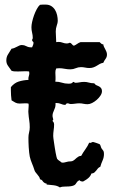

<svg xmlns="http://www.w3.org/2000/svg" viewBox="-20 -756 495 844"><path d="M428.2 -355Q428.2 -345.7 421.6 -335.7Q415 -325.7 405.3 -317.1Q395.5 -308.6 384.8 -303.2Q374 -297.9 365.2 -297.9Q356 -297.9 346.9 -299.8Q337.9 -301.8 329.1 -301.8Q319.3 -301.8 310.1 -300.3Q300.8 -298.8 291 -298.8Q287.1 -298.8 283.9 -300.3Q280.8 -301.8 276.9 -301.8Q271.5 -301.8 270 -298.3Q268.6 -294.9 266.1 -294.9Q257.8 -294.9 248.3 -299.1Q238.8 -303.2 228 -303.2H224.1V-296.9Q224.1 -289.6 222.2 -283.4Q220.2 -277.3 217.5 -271.5Q214.8 -265.6 212.9 -259.8Q210.9 -253.9 210.9 -247.1Q210.9 -242.7 212.4 -238Q213.9 -233.4 213.9 -229L210.9 -226.1Q210.9 -224.1 211.9 -222.9Q212.9 -221.7 214.4 -220Q215.8 -218.3 216.8 -215.8Q217.8 -213.4 217.8 -209Q217.8 -196.3 215.8 -183.6Q213.9 -170.9 213.9 -158.2Q213.9 -155.8 214.8 -147.7Q215.8 -139.6 217.5 -128.9Q219.2 -118.2 220.9 -106.4Q222.7 -94.7 224.6 -84.5Q226.6 -74.2 228.3 -66.9Q230 -59.6 231 -58.1Q234.9 -52.7 240.2 -49.6Q245.6 -46.4 250 -42Q252 -41 255.9 -41Q261.2 -41 265.9 -42.5Q270.5 -43.9 275.9 -44.9Q281.2 -46.4 286.9 -46.4Q292.5 -46.4 297.9 -47.9Q303.7 -50.3 308.1 -54.2Q312.5 -58.1 316.7 -61.8Q320.8 -65.4 325.7 -68.1Q330.6 -70.8 336.9 -70.8Q345.2 -85.9 355.2 -99.6Q365.2 -113.3 372.1 -128.9Q374 -127.9 376 -127.9Q379.9 -127.9 382.6 -129.9Q385.3 -131.8 389.2 -131.8Q389.6 -131.8 394 -130.6Q398.4 -129.4 403.3 -127.7Q408.2 -126 412.6 -124.3Q417 -122.6 418 -122.1Q420.9 -119.6 422.6 -113.3Q424.3 -106.9 426.8 -103Q429.2 -99.1 431.2 -97.2Q433.1 -95.2 434.3 -93Q435.5 -90.8 436.3 -87.9Q437 -85 437 -79.1Q437 -64 430.9 -50.5Q424.8 -37.1 420.9 -22.9Q414.6 -20.5 410.6 -15.9Q406.7 -11.2 403.1 -6.3Q399.4 -1.5 394.8 2.4Q390.1 6.3 381.8 6.8Q377.9 18.1 369.1 25.9Q360.4 33.7 350.1 39.1Q347.2 42 341.8 42Q338.9 42 335.2 40.5Q331.5 39.1 330.1 36.1Q323.7 38.6 321 41.3Q318.4 43.9 316.4 47.1Q314.5 50.3 312.3 53.2Q310.1 56.2 305.4 58.6Q300.8 61 292.2 62.5Q283.7 64 269 64Q262.2 64 255.6 64.7Q249 65.4 243.2 67.9Q231.9 60.1 215.3 58.3Q198.7 56.6 185.1 55.2Q186 50.3 182.1 50.3Q178.2 50.3 175.8 47.9Q170.4 44.9 167 39.3Q163.6 33.7 155.8 32.2Q155.3 26.4 151.9 21.2Q148.4 16.1 144.3 11.2Q140.1 6.3 136.2 1.2Q132.3 -3.9 130.9 -9.8Q126.5 -23.9 120.4 -38.3Q114.3 -52.7 110.8 -67.9Q109.4 -74.7 108.2 -85.7Q106.9 -96.7 106.2 -108.9Q105.5 -121.1 105.2 -132.3Q105 -143.6 105 -150.9Q105 -163.1 107.9 -174.1Q110.8 -185.1 110.8 -196.8Q110.8 -212.4 108.4 -227.5Q106 -242.7 105 -257.8Q104 -266.1 105 -274.4Q106 -282.7 106 -291Q106 -293.5 106 -295.9Q106 -298.3 105 -300.8Q101.1 -301.8 96.9 -301.8Q92.8 -301.8 88.9 -301.8Q83 -301.8 77.6 -301.3Q72.3 -300.8 65.9 -300.8Q55.2 -300.8 47.1 -305.2Q39.1 -309.6 30.8 -314.9Q27.8 -337.4 27.8 -358.9V-373Q43 -391.6 62.7 -397.7Q82.5 -403.8 105 -404.8V-405.8Q104 -413.6 106.4 -420.4Q108.9 -427.2 108.9 -434.1L107.9 -441.9Q96.7 -443.4 84.5 -442.6Q72.3 -441.9 61 -441.9Q53.2 -441.9 45.4 -442.1Q37.6 -442.4 30.8 -444.8Q23.4 -455.6 15.6 -466.1Q7.8 -476.6 7.8 -490.2Q7.8 -505.9 15.6 -517.6Q23.4 -529.3 30.8 -542Q36.6 -542.5 42.5 -544.9Q48.3 -547.4 54 -550.3Q59.6 -553.2 64.9 -555.7Q70.3 -558.1 76.2 -558.1Q86.4 -558.1 95.7 -553Q105 -547.9 116.2 -547.9H121.1Q123.5 -553.2 125.7 -559.1Q127.9 -564.9 127 -570.8Q124.5 -572.8 122.8 -575Q121.1 -577.1 121.1 -580.1Q121.1 -582.5 122.6 -584.2Q124 -585.9 124 -589.8Q124 -601.1 121.1 -612.5Q118.2 -624 118.2 -636.2Q118.2 -646 121.3 -660.2Q124.5 -674.3 129.6 -688.7Q134.8 -703.1 141.6 -715.8Q148.4 -728.5 155.8 -734.9Q162.1 -735.8 168 -735.8Q173.8 -735.8 180.2 -735.8Q194.8 -735.8 205.1 -729.5Q215.3 -723.1 221.7 -712.9Q228 -702.6 231 -689.7Q233.9 -676.8 233.9 -664.1Q233.9 -655.8 229.5 -643.6Q225.1 -631.3 225.1 -617.2Q225.1 -606 226.1 -594Q227.1 -582 227.1 -570.8Q229.5 -570.8 231.9 -571.3Q234.4 -571.8 236.8 -571.8Q246.6 -571.8 255.4 -568.4Q264.2 -564.9 273.9 -564.9Q280.8 -564.9 285.2 -567.9Q289.1 -567.9 291.5 -566.2Q293.9 -564.5 295.7 -562.3Q297.4 -560.1 299.6 -557.9Q301.8 -555.7 305.2 -555.2Q312.5 -558.1 319.1 -563Q325.7 -567.9 334 -570.8H418Q421.9 -567.9 424.8 -564.5Q427.7 -561 434.1 -561Q434.6 -555.2 437.3 -549.8Q439.9 -544.4 442.9 -539.1Q445.8 -533.7 448 -528.1Q450.2 -522.5 450.2 -516.1Q450.2 -505.4 444.1 -497.3Q438 -489.3 434.1 -480Q425.3 -478.5 418.7 -474.9Q412.1 -471.2 405.5 -467Q398.9 -462.9 391.1 -460Q383.3 -457 373 -457Q363.3 -457 354.2 -459Q345.2 -460.9 335.9 -460.9Q323.7 -460.9 312.7 -456.1Q301.8 -451.2 289.1 -451.2Q276.9 -451.2 264.4 -453.6Q252 -456.1 240.2 -456.1Q236.3 -456.1 233.2 -455.6Q230 -455.1 227.1 -455.1Q222.7 -445.8 223.4 -436Q224.1 -426.3 224.1 -417Q224.1 -411.6 224.1 -406.5Q224.1 -401.4 223.1 -397Q238.8 -397 252 -392.6Q265.1 -388.2 280.8 -388.2Q288.6 -388.2 292.5 -389.2Q296.4 -390.1 301.8 -396Q305.2 -396 306.9 -394Q308.6 -392.1 311 -392.1Q320.3 -392.1 329.8 -394Q339.4 -396 350.1 -396Q360.4 -396 370.4 -393.1Q380.4 -390.1 391.1 -390.1L395 -389.2L400.9 -382.8Q405.8 -380.4 410.6 -378.4Q415.5 -376.5 419.4 -373.5Q423.3 -370.6 425.8 -366.2Q428.2 -361.8 428.2 -355Z"/></svg>

Font: Margarine
Style: Regular
Weight: 400
Designer: Astigmatic (AOETI)
Foundry: Astigmatic (AOETI)
Version: Version 1.000